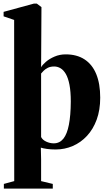

<svg xmlns="http://www.w3.org/2000/svg" viewBox="-24 -840 614 1093"><path d="M-2 233.5V207L57 191L56.5 -726.5L-3.5 -747V-772.5L169 -819.5H185.5L212 -799.5L210 -457Q217.5 -471 237.5 -488.2Q257.5 -505.5 286.8 -518Q316 -530.5 350 -530.5Q413.5 -530.5 457.5 -501.8Q501.5 -473 524 -418Q546.5 -363 546.5 -284Q546.5 -214 526.5 -159.2Q506.5 -104.5 471.2 -66.5Q436 -28.5 390 -8.8Q344 11 292.5 11Q266.5 11 243.2 7.8Q220 4.5 208.5 0.5L210 67V191L276.5 207V233.5ZM282 -24Q315.5 -24 336.8 -50.5Q358 -77 368.2 -130Q378.5 -183 379 -261.5Q379 -318.5 371.5 -357.2Q364 -396 350.8 -418.8Q337.5 -441.5 320.5 -451.5Q303.5 -461.5 284.5 -461.5Q263 -461.5 248.2 -454Q233.5 -446.5 224.2 -437Q215 -427.5 210 -421.5V-60Q218 -43.5 239 -33.8Q260 -24 282 -24Z"/></svg>

Font: Merriweather 120pt ExtraBold
Style: Regular
Weight: 800
Version: Version 2.100